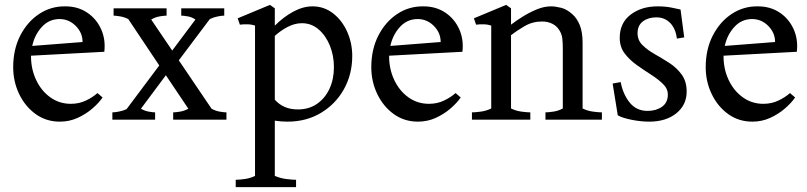

<svg xmlns="http://www.w3.org/2000/svg" viewBox="-20 -490 3305 786"><path d="M34 -215Q34 -288 63 -344.5Q92 -401 140.5 -433Q189 -465 248 -464Q298 -464 336 -439Q374 -414 393.5 -371.5Q413 -329 407 -278L107 -262V-259Q107 -207 128 -162.5Q149 -118 186 -91.5Q223 -65 270 -65Q304 -65 332 -78.5Q360 -92 379 -109L400 -91Q385 -69 358.5 -46Q332 -23 298 -7.5Q264 8 225 8Q169 8 126 -23Q83 -54 58.5 -105Q34 -156 34 -215ZM224 -412Q181 -412 151.5 -380Q122 -348 112 -302L318 -318Q318 -356 290 -384Q262 -412 224 -412Z M689 0V-30Q699 -30 717 -33Q735 -36 751 -45L659 -182L557 -45Q572 -36 589 -33Q606 -30 615 -30V0H440V-30Q449 -30 465.5 -33Q482 -36 498 -43L632 -222L505 -412Q489 -420 471.5 -423Q454 -426 445 -426V-456H662V-426Q652 -426 634 -423Q616 -420 599 -410L685 -283L780 -410Q766 -420 748.5 -423Q731 -426 722 -426V-456H898V-426Q889 -426 872.5 -423Q856 -420 839 -412L712 -243L846 -45Q862 -36 879.5 -33Q897 -30 907 -30V0Z M1157 8Q1144 8 1131 7Q1118 6 1105 4V230Q1128 240 1153 243Q1178 246 1192 246V276H945V246Q958 246 981 243Q1004 240 1024 230V-385Q1011 -390 993.5 -390.5Q976 -391 962 -389L953 -415L1085 -470L1105 -456V-385Q1141 -421 1181 -442.5Q1221 -464 1259 -464Q1307 -464 1344 -435Q1381 -406 1401.5 -359.5Q1422 -313 1422 -261Q1422 -186 1388 -125Q1354 -64 1294 -28Q1234 8 1157 8ZM1105 -82Q1140 -42 1199 -42Q1245 -42 1278 -65Q1311 -88 1329 -127Q1347 -166 1347 -215Q1347 -262 1330.5 -303Q1314 -344 1284.5 -369.5Q1255 -395 1216 -395Q1187 -395 1158 -380Q1129 -365 1105 -343Z M1500 -215Q1500 -288 1529 -344.5Q1558 -401 1606.5 -433Q1655 -465 1714 -464Q1764 -464 1802 -439Q1840 -414 1859.5 -371.5Q1879 -329 1873 -278L1573 -262V-259Q1573 -207 1594 -162.5Q1615 -118 1652 -91.5Q1689 -65 1736 -65Q1770 -65 1798 -78.5Q1826 -92 1845 -109L1866 -91Q1851 -69 1824.5 -46Q1798 -23 1764 -7.5Q1730 8 1691 8Q1635 8 1592 -23Q1549 -54 1524.5 -105Q1500 -156 1500 -215ZM1690 -412Q1647 -412 1617.5 -380Q1588 -348 1578 -302L1784 -318Q1784 -356 1756 -384Q1728 -412 1690 -412Z M1912 0V-30Q1925 -30 1948 -33Q1971 -36 1991 -46V-385Q1978 -390 1960.5 -390.5Q1943 -391 1929 -389L1920 -415L2052 -470L2072 -456V-389Q2094 -406 2121.5 -423Q2149 -440 2178.5 -452Q2208 -464 2236 -464Q2254 -464 2277.5 -458Q2301 -452 2324 -431Q2342 -415 2353.5 -387Q2365 -359 2365 -314V-46Q2385 -36 2408 -33Q2431 -30 2444 -30V0H2213V-30Q2224 -30 2245 -33Q2266 -36 2284 -46V-289Q2284 -314 2282 -332Q2280 -350 2270 -366Q2259 -384 2240.5 -393Q2222 -402 2199 -402Q2160 -402 2127.5 -383Q2095 -364 2072 -346V-46Q2092 -36 2115 -33Q2138 -30 2151 -30V0Z M2638 8Q2604 8 2566 0.5Q2528 -7 2509 -18L2488 -148L2521 -154Q2530 -105 2557.5 -70.5Q2585 -36 2631 -36Q2666 -36 2690 -53Q2714 -70 2714 -103Q2714 -127 2694 -146.5Q2674 -166 2645 -184.5Q2616 -203 2586.5 -224Q2557 -245 2537 -271.5Q2517 -298 2517 -335Q2517 -396 2561.5 -430Q2606 -464 2672 -464Q2705 -464 2731 -458.5Q2757 -453 2766 -451L2781 -337L2751 -332Q2746 -373 2723.5 -396Q2701 -419 2667 -419Q2634 -419 2612 -402.5Q2590 -386 2590 -354Q2590 -325 2610.5 -305Q2631 -285 2661 -268Q2691 -251 2720.5 -232Q2750 -213 2770.5 -185Q2791 -157 2791 -115Q2791 -60 2748.5 -26Q2706 8 2638 8Z M2869 -215Q2869 -288 2898 -344.5Q2927 -401 2975.5 -433Q3024 -465 3083 -464Q3133 -464 3171 -439Q3209 -414 3228.5 -371.5Q3248 -329 3242 -278L2942 -262V-259Q2942 -207 2963 -162.5Q2984 -118 3021 -91.5Q3058 -65 3105 -65Q3139 -65 3167 -78.5Q3195 -92 3214 -109L3235 -91Q3220 -69 3193.5 -46Q3167 -23 3133 -7.5Q3099 8 3060 8Q3004 8 2961 -23Q2918 -54 2893.5 -105Q2869 -156 2869 -215ZM3059 -412Q3016 -412 2986.5 -380Q2957 -348 2947 -302L3153 -318Q3153 -356 3125 -384Q3097 -412 3059 -412Z"/></svg>

Font: Joan
Style: Regular
Weight: 400
Designer: Paolo Biagini
Version: Version 1.001; ttfautohint (v1.8.4.7-5d5b);gftools[0.9.30]